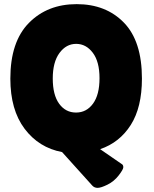

<svg xmlns="http://www.w3.org/2000/svg" viewBox="-20 -729 746 928"><path d="M30 -349Q30 -527 119.5 -618Q209 -709 350.5 -709Q492 -709 579 -619.5Q666 -530 666 -349Q666 -210 612 -125Q558 -40 464 -8L570 65Q576 69 576 79.5Q576 90 553.5 119Q531 148 499.5 163.5Q468 179 452 179Q436 179 426 168L280 6Q168 -15 99 -106.5Q30 -198 30 -349ZM348 -517Q300 -517 267.5 -473Q235 -429 235 -349.5Q235 -270 266 -227.5Q297 -185 347.5 -185Q398 -185 429.5 -228Q461 -271 461 -351Q461 -431 428.5 -474Q396 -517 348 -517Z"/></svg>

Font: Lilita One Rus
Style: Regular
Weight: 400
Designer: Juan Montoreano
Foundry: Juan Montoreano
Version: Version 1.002